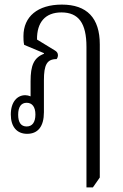

<svg xmlns="http://www.w3.org/2000/svg" viewBox="-20 -575 533 835"><path d="M356 240H384L414 197V-382C414 -497 358 -555 249 -555C144 -555 82 -503 82 -418C82 -406 82 -393 85 -380L171 -344V-341C127 -324 113 -290 113 -222V-156C106 -159 97 -161 90 -161C55 -161 27 -132 27 -77C27 -23 54 7 98 7C145 7 171 -25 171 -87V-226C171 -293 184 -318 226 -318C229 -321 232 -328 232 -335C232 -344 227 -351 218 -356L141 -403C140 -478 177 -521 247 -521C322 -521 356 -474 356 -371ZM96 -25C71 -25 59 -43 59 -76C59 -110 72 -128 96 -128C120 -128 134 -110 134 -77C134 -43 120 -25 96 -25Z"/></svg>

Font: Noto Serif Thai ExtraCondensed Light
Style: Regular
Weight: 300
Width: 2
Designer: Monotype Design Team
Foundry: Monotype Imaging Inc.
Version: Version 2.002